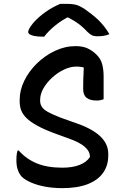

<svg xmlns="http://www.w3.org/2000/svg" viewBox="-20 -959 640 995"><path d="M372 -720Q409 -720 434.5 -708Q460 -696 481 -675Q503 -653 510 -624.5Q517 -596 517 -565Q517 -545 517 -524.5Q517 -504 517 -484.5Q517 -465 517 -445Q510 -442 501 -440Q492 -438 480 -438Q447 -438 429 -452Q411 -466 411 -498Q411 -526 411.5 -545.5Q412 -565 413 -579.5Q414 -594 414 -607.5Q414 -621 413 -638L435 -597Q421 -608 407 -611Q393 -614 376 -614Q345 -614 312 -598.5Q279 -583 251 -557.5Q223 -532 205.5 -502Q188 -472 188 -441V-436Q188 -420 196.5 -406Q205 -392 228 -379Q251 -366 295 -349L385 -317Q429 -301 459.5 -282.5Q490 -264 508 -244Q526 -224 533.5 -203.5Q541 -183 541 -163V-152Q541 -101 514 -63Q487 -25 434 -4.5Q381 16 303 16Q256 16 215 8.5Q174 1 142.5 -12.5Q111 -26 93 -43Q80 -57 72.5 -78Q65 -99 65 -128Q65 -139 65.5 -148Q66 -157 67.5 -165Q69 -173 71 -179H77Q116 -135 170.5 -112.5Q225 -90 303 -90Q355 -90 391.5 -104Q428 -118 446 -145V-149Q445 -168 433.5 -183Q422 -198 402 -211Q382 -224 353 -235L263 -268Q209 -288 173.5 -307.5Q138 -327 118 -346.5Q98 -366 90 -387Q82 -408 82 -431V-443Q82 -492 106 -541Q130 -590 171.5 -630.5Q213 -671 265 -695.5Q317 -720 372 -720ZM292 -939Q299 -939 305.5 -939Q312 -939 318.5 -939Q325 -939 331 -939Q354 -939 372.5 -934.5Q391 -930 419 -912Q436 -900 453.5 -886.5Q471 -873 487.5 -857.5Q504 -842 519 -823Q534 -804 547 -782Q533 -776 518.5 -773.5Q504 -771 485 -771Q466 -771 455 -777Q444 -783 432 -795Q410 -819 383 -838.5Q356 -858 307 -881L364 -868Q347 -868 330 -868Q313 -868 296 -868L353 -882Q297 -853 262.5 -824Q228 -795 209 -769H203Q175 -769 158 -772.5Q141 -776 133.5 -781.5Q126 -787 126 -794Q126 -800 132.5 -812Q139 -824 153 -841Q166 -856 182 -870Q198 -884 215.5 -896.5Q233 -909 252 -919.5Q271 -930 292 -939Z"/></svg>

Font: Recursive Casual Medium
Style: Regular
Weight: 500
Version: Version 1.047